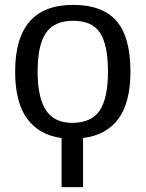

<svg xmlns="http://www.w3.org/2000/svg" viewBox="-20 -558 596 786"><path d="M232 208V7Q141 -5 91.5 -71.5Q42 -138 42 -265Q42 -538 279 -538Q400 -538 457 -472Q514 -406 514 -265Q514 -139 465 -72Q416 -5 320 7V208ZM422 -265Q422 -374 389.5 -423.5Q357 -473 280 -473Q202 -473 168 -423Q134 -373 134 -265Q134 -159 168 -107Q202 -55 275 -55Q354 -55 388 -105.5Q422 -156 422 -265Z"/></svg>

Font: Libra Sans
Style: Regular
Weight: 400
Foundry: Context Ltd
Version: Version 1.000; ttfautohint (v1.3)